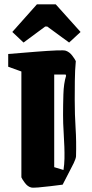

<svg xmlns="http://www.w3.org/2000/svg" viewBox="-20 -857 428 889"><path d="M285 -622Q302 -616 314.5 -599.5Q327 -583 331 -574Q327 -532 326.5 -482.5Q326 -433 326 -395Q326 -326 330 -264Q334 -202 332 -133Q331 -122 321.5 -102Q312 -82 301 -62L270 -2Q246 1 214 5Q182 9 156.5 11Q131 13 124 11Q108 7 95 -10.5Q82 -28 79 -36V-526L18 -548V-607Q89 -613 146.5 -617.5Q204 -622 241 -623.5Q278 -625 285 -622ZM231 -83 274 -70Q278 -96 278.5 -122.5Q279 -149 278 -177Q277 -211 274.5 -248Q272 -285 272 -325Q272 -369 273.5 -420Q275 -471 286 -506L284 -512H231ZM89 -660 37 -709 151 -837H238L353 -709L300 -660L199 -734H189Z"/></svg>

Font: Grenze Gotisch ExtraBold
Style: Regular
Weight: 800
Designer: Renata Polastri
Foundry: Omnibus-Type
Version: Version 1.001